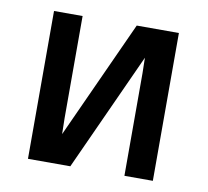

<svg xmlns="http://www.w3.org/2000/svg" viewBox="-60 -538 653 604"><g transform="rotate(10 266.5 -236.0)"><path d="M65.9 0V-472.2H157.2V-145L158.2 -95.2L330.1 -472.2H464.8V0H374V-327.1L373 -377L201.2 0Z"/></g></svg>

Font: CMU Bright
Style: SemiBold
Weight: 600
Version: Version 0.7.0